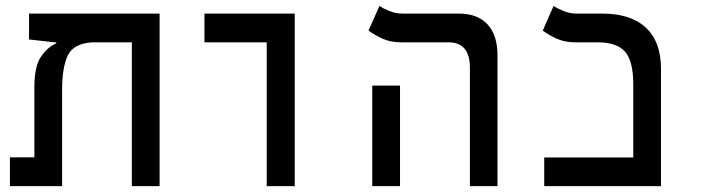

<svg xmlns="http://www.w3.org/2000/svg" viewBox="-20 -632 2384 652"><path d="M522 0H427.7V-488.3H293Q229 -483.9 210 -443.4Q190.9 -402.8 190.9 -326.2V0H13.7V-97.7H96.7V-335.4Q96.7 -405.3 118.2 -438Q139.6 -470.7 170.9 -484.9V-488.3H165L78.6 -498V-585.9H522Z M885.7 0V-488.3H674.3V-585.9H981V0Z M1575.7 0V-402.3Q1575.7 -488.3 1502.9 -488.3H1342.3Q1306.2 -488.3 1278.8 -500.7Q1251.5 -513.2 1231.4 -528.3L1268.6 -611.8Q1279.8 -604 1301.3 -595Q1322.8 -585.9 1346.2 -585.9H1537.6Q1601.6 -585.9 1635.5 -549.3Q1669.4 -512.7 1669.4 -444.3V0ZM1244.1 0V-341.3H1338.4V0Z M1828.1 0V-97.2H2130.4V-346.2Q2130.4 -424.8 2102.5 -456.5Q2074.7 -488.3 2008.8 -488.3H1933.6Q1897.9 -488.3 1870.4 -500.7Q1842.8 -513.2 1823.2 -528.3L1859.9 -611.8Q1871.1 -604 1892.8 -595Q1914.6 -585.9 1937.5 -585.9H2024.4Q2122.1 -585.9 2173.3 -538.1Q2224.6 -490.2 2224.6 -398.9V0Z"/></svg>

Font: Cascadia Code NF
Style: Regular
Weight: 400
Monospace: yes
Designer: Aaron Bell
Foundry: Saja Typeworks
Version: Version 2404.023; ttfautohint (v1.8.4)